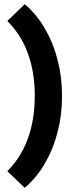

<svg xmlns="http://www.w3.org/2000/svg" viewBox="-20 -775 350 922"><path d="M99 127 15 47Q79 -16 113 -107.5Q147 -199 147 -314Q147 -430 113 -521Q79 -612 15 -674L99 -755Q156 -706 196 -637Q236 -568 257 -486Q278 -404 278 -314Q278 -224 257 -142Q236 -60 196 9Q156 78 99 127Z"/></svg>

Font: Outfit
Style: Bold
Weight: 700
Designer: Rodrigo Fuenzalida
Foundry: fragTYPE
Version: Version 1.100;gftools[0.9.27]